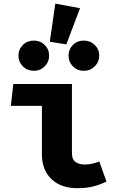

<svg xmlns="http://www.w3.org/2000/svg" viewBox="-20 -998 655 1036"><path d="M206.2 -426.7H38.5L51.8 -544.6H368.2V-170.3Q368.2 -137.9 387.2 -124.1Q406.2 -110.3 438.5 -110.3Q459.5 -110.3 479 -115.1Q498.5 -120 515.9 -126.7L554.4 -18.5Q527.2 -4.1 488.2 6.7Q449.2 17.4 397.4 17.4Q308.7 17.4 257.4 -31.8Q206.2 -81 206.2 -164.6ZM278.5 -978.5 411.8 -953.8 337.9 -758.5 248.7 -772.8ZM163.1 -779Q197.4 -779 221.3 -755.4Q245.1 -731.8 245.1 -697.4Q245.1 -664.1 221.3 -640Q197.4 -615.9 163.1 -615.9Q127.2 -615.9 103.3 -640Q79.5 -664.1 79.5 -697.4Q79.5 -731.8 103.3 -755.4Q127.2 -779 163.1 -779ZM431.8 -779Q467.2 -779 491.3 -755.4Q515.4 -731.8 515.4 -697.4Q515.4 -664.1 491.3 -640Q467.2 -615.9 431.8 -615.9Q396.9 -615.9 373.3 -640Q349.7 -664.1 349.7 -697.4Q349.7 -731.8 373.3 -755.4Q396.9 -779 431.8 -779Z"/></svg>

Font: Fira Code
Style: Bold
Weight: 700
Monospace: yes
Designer: Carrois Corporate, Edenspiekermann AG, Nikita Prokopov
Foundry: Carrois Corporate, Edenspiekermann AG, Nikita Prokopov
Version: Version 6.000; ttfautohint (v1.8.2) -l 8 -r 50 -G 200 -x 14 